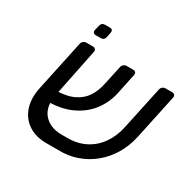

<svg xmlns="http://www.w3.org/2000/svg" viewBox="-156 -867 1041 1035"><g transform="rotate(30 364.5 -349.5)"><path d="M337 -75Q401 -74 451 -99Q501 -124 534 -170.5Q567 -217 580 -277L638 -548Q640 -558 648 -564.5Q656 -571 666 -571H708Q718 -571 723 -564.5Q728 -558 726 -548L667 -270Q653 -206 622 -154.5Q591 -103 546.5 -66.5Q502 -30 447 -11Q392 8 331 6H256Q191 6 145.5 -24Q100 -54 81.5 -108Q63 -162 78 -233L145 -548Q147 -558 155 -564.5Q163 -571 173 -571H215Q225 -571 230 -564.5Q235 -558 233 -548L173 -253Q154 -167 193 -121Q232 -75 305 -75ZM140 -192 153 -265Q226 -266 270 -287.5Q314 -309 337 -345Q360 -381 369 -424L396 -548Q398 -558 406 -564.5Q414 -571 424 -571H465Q476 -571 480.5 -564.5Q485 -558 483 -548L456 -420Q442 -355 402 -303Q362 -251 296.5 -221Q231 -191 140 -192ZM197 -631Q187 -631 182 -637Q177 -643 179 -653L186 -683Q191 -705 213 -705H243Q253 -705 257.5 -699Q262 -693 260 -683L254 -653Q249 -631 228 -631Z"/></g></svg>

Font: Rubik
Style: Italic
Weight: 400
Italic angle: -12°
Designer: Hubert and Fischer
Foundry: Hubert and Fischer
Version: Version 2.300;gftools[0.9.30]